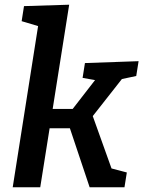

<svg xmlns="http://www.w3.org/2000/svg" viewBox="-20 -796 609 816"><path d="M34 0 151 -743 193 -670 72 -706 82 -770 274 -776 201 -315 184 -333H310L278 -319L392 -466L399 -453L331 -465L341 -528L569 -536L559 -473L474 -455L509 -474L362 -287L368 -320L459 -66L443 -83L519 -63L509 0H361L274 -260L290 -251H170L192 -258L151 0Z"/></svg>

Font: Bitter Thin SemiBold
Style: Italic
Weight: 600
Italic angle: -9°
Version: Version 2.002